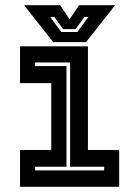

<svg xmlns="http://www.w3.org/2000/svg" viewBox="-20 -718 535 738"><path d="M57 0V-141.5H177V-398.5H57V-540H318V-141.5H438V0ZM115 -63H380.5V-77H249.5V-478H115V-464H235.5V-77H115ZM184.5 -556 72.5 -698H211L247.5 -644L284 -698H422.5L310.5 -556ZM215.5 -595H277.5L320 -653H304.5L270.5 -606H222.5L188.5 -653H173Z"/></svg>

Font: Tourney
Style: Bold
Weight: 700
Designer: Tyler Finck
Foundry: Etcetera Type Co
Version: Version 1.015